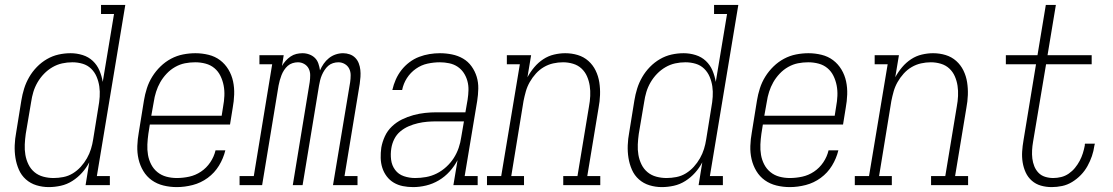

<svg xmlns="http://www.w3.org/2000/svg" viewBox="-20 -755 4540 783"><path d="M179 8Q153 8 128.5 0.5Q104 -7 85.5 -23.5Q67 -40 57 -63Q47 -86 43 -111Q39 -136 40 -162.5Q41 -189 46 -215L67 -345Q71 -370 78.5 -394Q86 -418 99 -440.5Q112 -463 130.5 -482Q149 -501 171.5 -514Q194 -527 218.5 -532.5Q243 -538 268 -538Q293 -538 317 -530.5Q341 -523 358.5 -506.5Q376 -490 385.5 -467.5Q395 -445 399 -421L445 -698H392V-735H491L375 -37H428V0H329L344 -93Q332 -70 314.5 -50.5Q297 -31 275 -17Q253 -3 228 2.5Q203 8 179 8ZM198 -29Q218 -29 238.5 -33Q259 -37 277 -48Q295 -59 309.5 -75Q324 -91 334.5 -109.5Q345 -128 351 -147.5Q357 -167 360 -187L381 -317Q385 -338 386.5 -360Q388 -382 385 -402.5Q382 -423 374 -442Q366 -461 351.5 -475Q337 -489 317 -495Q297 -501 275 -501Q254 -501 233.5 -496.5Q213 -492 194 -481Q175 -470 159.5 -454Q144 -438 133 -419Q122 -400 116 -380Q110 -360 107 -339L85 -209Q82 -188 81 -166Q80 -144 83.5 -123.5Q87 -103 96 -84.5Q105 -66 120.5 -53Q136 -40 156.5 -34.5Q177 -29 198 -29Z M701 8Q673 8 646.5 1.5Q620 -5 599 -20Q578 -35 564.5 -57.5Q551 -80 545 -106Q539 -132 540 -160Q541 -188 546 -215L567 -345Q571 -370 579 -395Q587 -420 601 -442.5Q615 -465 634.5 -484Q654 -503 677.5 -515.5Q701 -528 726.5 -533Q752 -538 777 -538Q804 -538 830.5 -531.5Q857 -525 877.5 -509.5Q898 -494 911.5 -471.5Q925 -449 930.5 -423Q936 -397 935 -369.5Q934 -342 929 -315L918 -247H591L585 -209Q582 -188 581 -166Q580 -144 583.5 -123.5Q587 -103 596.5 -84.5Q606 -66 622 -53Q638 -40 658.5 -34.5Q679 -29 701 -29Q726 -29 751.5 -34.5Q777 -40 799.5 -55Q822 -70 837.5 -93Q853 -116 859 -142H899Q891 -109 873 -79.5Q855 -50 827 -29.5Q799 -9 766 -0.5Q733 8 701 8ZM884 -283 890 -321Q894 -342 895 -364Q896 -386 892 -406.5Q888 -427 879 -445.5Q870 -464 854.5 -477Q839 -490 818.5 -495.5Q798 -501 776 -501Q755 -501 734.5 -497Q714 -493 694.5 -482Q675 -471 659.5 -454.5Q644 -438 633.5 -419.5Q623 -401 616.5 -380.5Q610 -360 607 -339L597 -283Z M957 0V-37H1015L1090 -493H1038V-530H1137L1130 -486Q1136 -497 1145 -507Q1154 -517 1165 -524.5Q1176 -532 1188.5 -535Q1201 -538 1214 -538Q1228 -538 1241.5 -533Q1255 -528 1264.5 -518.5Q1274 -509 1278.5 -495.5Q1283 -482 1285 -468Q1291 -482 1300 -495Q1309 -508 1321.5 -518Q1334 -528 1349 -533Q1364 -538 1379 -538Q1393 -538 1406 -533.5Q1419 -529 1428.5 -519.5Q1438 -510 1443 -497Q1448 -484 1449.5 -470Q1451 -456 1450 -441.5Q1449 -427 1447 -413L1385 -37H1438V0H1338L1408 -420Q1410 -434 1410 -448.5Q1410 -463 1404 -475Q1398 -487 1386 -494Q1374 -501 1360 -501Q1349 -501 1338 -497.5Q1327 -494 1318.5 -486.5Q1310 -479 1303.5 -469Q1297 -459 1292.5 -448.5Q1288 -438 1285.5 -427.5Q1283 -417 1281 -406L1214 0H1174L1243 -420Q1245 -434 1245 -448.5Q1245 -463 1239 -475Q1233 -487 1221 -494Q1209 -501 1195 -501Q1184 -501 1173 -497.5Q1162 -494 1153.5 -486.5Q1145 -479 1138.5 -469Q1132 -459 1128 -448.5Q1124 -438 1121 -427.5Q1118 -417 1116 -406L1049 0Z M1665 8Q1643 8 1623 4Q1603 0 1586 -10Q1569 -20 1557 -36Q1545 -52 1539 -71Q1533 -90 1532.5 -111Q1532 -132 1535 -153Q1539 -176 1549.5 -199Q1560 -222 1578.5 -239.5Q1597 -257 1619.5 -268Q1642 -279 1666 -285.5Q1690 -292 1713.5 -294.5Q1737 -297 1760 -297H1878L1887 -349Q1890 -368 1890.5 -387.5Q1891 -407 1886 -425Q1881 -443 1871 -458Q1861 -473 1846 -483Q1831 -493 1812 -497Q1793 -501 1774 -501Q1749 -501 1723.5 -495.5Q1698 -490 1676 -474.5Q1654 -459 1639.5 -436.5Q1625 -414 1620 -388H1580Q1585 -410 1594 -430.5Q1603 -451 1617 -469Q1631 -487 1649.5 -501Q1668 -515 1689 -523Q1710 -531 1731.5 -534.5Q1753 -538 1774 -538Q1799 -538 1823.5 -533Q1848 -528 1868.5 -516Q1889 -504 1903 -484.5Q1917 -465 1924 -442Q1931 -419 1930.5 -393.5Q1930 -368 1926 -343L1875 -37H1928V0H1829L1846 -102Q1833 -77 1813.5 -55.5Q1794 -34 1769.5 -19.5Q1745 -5 1718 1.5Q1691 8 1665 8ZM1673 -29Q1695 -29 1717.5 -33Q1740 -37 1761 -47.5Q1782 -58 1800 -74.5Q1818 -91 1830.5 -110.5Q1843 -130 1850.5 -152Q1858 -174 1861 -196L1872 -260H1760Q1741 -260 1722.5 -258.5Q1704 -257 1684.5 -252.5Q1665 -248 1646.5 -240Q1628 -232 1612.5 -219Q1597 -206 1588 -188Q1579 -170 1576 -151Q1572 -127 1575 -103.5Q1578 -80 1591.5 -62Q1605 -44 1627 -36.5Q1649 -29 1673 -29Z M1966 0V-37H2024L2100 -493H2047V-530H2146L2131 -440Q2143 -462 2159 -481Q2175 -500 2195.5 -513.5Q2216 -527 2239.5 -532.5Q2263 -538 2285 -538Q2312 -538 2336.5 -530.5Q2361 -523 2379.5 -506.5Q2398 -490 2409 -467.5Q2420 -445 2424 -419.5Q2428 -394 2427 -367.5Q2426 -341 2421 -315L2375 -37H2428V0H2277V-37H2335L2382 -321Q2386 -342 2387 -363.5Q2388 -385 2385 -405Q2382 -425 2374 -443.5Q2366 -462 2351.5 -475.5Q2337 -489 2317 -495Q2297 -501 2276 -501Q2256 -501 2236 -496.5Q2216 -492 2198 -481.5Q2180 -471 2165.5 -455Q2151 -439 2140.5 -420.5Q2130 -402 2124.5 -382.5Q2119 -363 2115 -343L2065 -37H2117V0Z M2679 8Q2653 8 2628.5 0.5Q2604 -7 2585.5 -23.5Q2567 -40 2557 -63Q2547 -86 2543 -111Q2539 -136 2540 -162.5Q2541 -189 2546 -215L2567 -345Q2571 -370 2578.5 -394Q2586 -418 2599 -440.5Q2612 -463 2630.5 -482Q2649 -501 2671.5 -514Q2694 -527 2718.5 -532.5Q2743 -538 2768 -538Q2793 -538 2817 -530.5Q2841 -523 2858.5 -506.5Q2876 -490 2885.5 -467.5Q2895 -445 2899 -421L2945 -698H2892V-735H2991L2875 -37H2928V0H2829L2844 -93Q2832 -70 2814.5 -50.5Q2797 -31 2775 -17Q2753 -3 2728 2.5Q2703 8 2679 8ZM2698 -29Q2718 -29 2738.5 -33Q2759 -37 2777 -48Q2795 -59 2809.5 -75Q2824 -91 2834.5 -109.5Q2845 -128 2851 -147.5Q2857 -167 2860 -187L2881 -317Q2885 -338 2886.5 -360Q2888 -382 2885 -402.5Q2882 -423 2874 -442Q2866 -461 2851.5 -475Q2837 -489 2817 -495Q2797 -501 2775 -501Q2754 -501 2733.5 -496.5Q2713 -492 2694 -481Q2675 -470 2659.5 -454Q2644 -438 2633 -419Q2622 -400 2616 -380Q2610 -360 2607 -339L2585 -209Q2582 -188 2581 -166Q2580 -144 2583.5 -123.5Q2587 -103 2596 -84.5Q2605 -66 2620.5 -53Q2636 -40 2656.5 -34.5Q2677 -29 2698 -29Z M3201 8Q3173 8 3146.5 1.5Q3120 -5 3099 -20Q3078 -35 3064.5 -57.5Q3051 -80 3045 -106Q3039 -132 3040 -160Q3041 -188 3046 -215L3067 -345Q3071 -370 3079 -395Q3087 -420 3101 -442.5Q3115 -465 3134.5 -484Q3154 -503 3177.5 -515.5Q3201 -528 3226.5 -533Q3252 -538 3277 -538Q3304 -538 3330.5 -531.5Q3357 -525 3377.5 -509.5Q3398 -494 3411.5 -471.5Q3425 -449 3430.5 -423Q3436 -397 3435 -369.5Q3434 -342 3429 -315L3418 -247H3091L3085 -209Q3082 -188 3081 -166Q3080 -144 3083.5 -123.5Q3087 -103 3096.5 -84.5Q3106 -66 3122 -53Q3138 -40 3158.5 -34.5Q3179 -29 3201 -29Q3226 -29 3251.5 -34.5Q3277 -40 3299.5 -55Q3322 -70 3337.5 -93Q3353 -116 3359 -142H3399Q3391 -109 3373 -79.5Q3355 -50 3327 -29.5Q3299 -9 3266 -0.5Q3233 8 3201 8ZM3384 -283 3390 -321Q3394 -342 3395 -364Q3396 -386 3392 -406.5Q3388 -427 3379 -445.5Q3370 -464 3354.5 -477Q3339 -490 3318.5 -495.5Q3298 -501 3276 -501Q3255 -501 3234.5 -497Q3214 -493 3194.5 -482Q3175 -471 3159.5 -454.5Q3144 -438 3133.5 -419.5Q3123 -401 3116.5 -380.5Q3110 -360 3107 -339L3097 -283Z M3466 0V-37H3524L3600 -493H3547V-530H3646L3631 -440Q3643 -462 3659 -481Q3675 -500 3695.5 -513.5Q3716 -527 3739.5 -532.5Q3763 -538 3785 -538Q3812 -538 3836.5 -530.5Q3861 -523 3879.5 -506.5Q3898 -490 3909 -467.5Q3920 -445 3924 -419.5Q3928 -394 3927 -367.5Q3926 -341 3921 -315L3875 -37H3928V0H3777V-37H3835L3882 -321Q3886 -342 3887 -363.5Q3888 -385 3885 -405Q3882 -425 3874 -443.5Q3866 -462 3851.5 -475.5Q3837 -489 3817 -495Q3797 -501 3776 -501Q3756 -501 3736 -496.5Q3716 -492 3698 -481.5Q3680 -471 3665.5 -455Q3651 -439 3640.5 -420.5Q3630 -402 3624.5 -382.5Q3619 -363 3615 -343L3565 -37H3617V0Z M4269 8Q4246 8 4225 2Q4204 -4 4188 -18Q4172 -32 4163 -51.5Q4154 -71 4150.5 -93Q4147 -115 4148.5 -137.5Q4150 -160 4154 -183L4205 -493H4082V-530H4211L4245 -735H4286L4252 -530H4432V-493H4246L4193 -177Q4190 -160 4189 -142.5Q4188 -125 4190 -108.5Q4192 -92 4198 -77Q4204 -62 4215 -50.5Q4226 -39 4242 -34Q4258 -29 4275 -29Q4291 -29 4307.5 -33Q4324 -37 4338.5 -47Q4353 -57 4364 -70.5Q4375 -84 4383 -99Q4391 -114 4396 -130Q4401 -146 4404 -162Q4404 -164 4404 -166Q4404 -168 4405 -169H4445Q4444 -167 4444 -165Q4444 -163 4443 -161Q4440 -139 4433 -118.5Q4426 -98 4415 -78Q4404 -58 4388 -41.5Q4372 -25 4352.5 -13Q4333 -1 4311.5 3.5Q4290 8 4269 8Z"/></svg>

Font: Iosevka Slab XLtObl
Style: Regular
Weight: 200
Italic angle: -9°
Monospace: yes
Designer: Belleve Invis
Foundry: Belleve Invis
Version: Version 11.1.1; ttfautohint (v1.8.3)